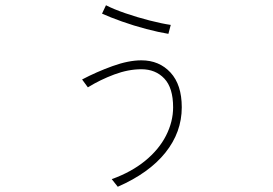

<svg xmlns="http://www.w3.org/2000/svg" viewBox="-20 -621 1040 732"><path d="M673 -212Q673 -117 610.5 -39Q548 39 429 91L406 62Q481 35 533.5 -8Q586 -51 613 -104Q640 -157 640 -212Q640 -286 606.5 -321.5Q573 -357 519 -357Q469 -357 415.5 -337Q362 -317 315 -288L293 -318Q348 -347 409 -369Q470 -391 519 -391Q587 -391 630 -344.5Q673 -298 673 -212ZM631 -526 622 -492Q585 -498 537.5 -510.5Q490 -523 445 -539Q400 -555 369 -569L384 -601Q413 -586 458 -570.5Q503 -555 550 -543Q597 -531 631 -526Z"/></svg>

Font: Zen Kaku Gothic Antique Light
Style: Regular
Weight: 300
Designer: Yoshimichi Ohira
Foundry: Positype
Version: Version 1.001